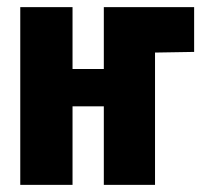

<svg xmlns="http://www.w3.org/2000/svg" viewBox="-20 -520 574 540"><path d="M345 -500V-372H406L526 -374V-500ZM272 -326H184V-500H37V0H184V-221H272V0H416V-500H272Z"/></svg>

Font: Advent Pro ExtraBold
Style: Regular
Weight: 800
Designer: VivaRado, Andreas Kalpakidis
Foundry: VivaRado, Andreas Kalpakidis
Version: Version 3.000